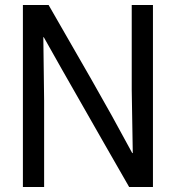

<svg xmlns="http://www.w3.org/2000/svg" viewBox="-20 -748 705 768"><path d="M71.6 -728H174.4Q262.5 -574.9 344.5 -432Q426.5 -289 508.9 -135.8H511.1L506.9 -389.4V-728H591.8V0H496.6Q441.4 -95.8 394.4 -178.2Q347.4 -260.7 306.2 -332.8Q265 -404.9 227.6 -470.6Q190.2 -536.3 155.1 -599.2H153.3L156.5 -345.2V0H71.6Z"/></svg>

Font: Murecho Thin
Style: Regular
Weight: 100
Designer: Neil Summerour
Foundry: Positype
Version: Version 1.010